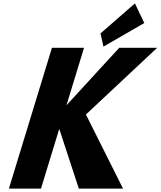

<svg xmlns="http://www.w3.org/2000/svg" viewBox="-20 -1105 941 1125"><path d="M568.8 -909 586.1 -832 825.4 -970 770.6 -1085ZM700.8 0 483.4 -434 901 -825H678.7L369.4 -488L472.4 -825H284.4L32.2 0H220.2L327.2 -350L441.8 0Z"/></svg>

Font: Hussar
Style: BdSuprConOblThree
Weight: 700
Foundry: Cannot Into Space Fonts
Version: Version 2.00